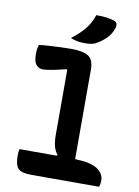

<svg xmlns="http://www.w3.org/2000/svg" viewBox="-104 -1046 807 1114"><g transform="rotate(10 300.0 -489.0)"><path d="M67 -135H287L290 -141Q260 -175 260 -251V-635L256 -639Q203 -626 170.5 -620Q138 -614 120 -614Q97 -614 81 -631.5Q65 -649 65 -694Q65 -728 73 -750Q98 -753 132.5 -755Q167 -757 201.5 -758.5Q236 -760 260 -760Q331 -760 363 -740Q395 -720 395 -661V-134Q488 -131 527 -104.5Q566 -78 566 -38Q566 -18 560 0H160Q101 0 82 -21Q63 -42 63 -96Q63 -119 67 -135ZM371 -978Q407 -978 432.5 -974.5Q458 -971 479 -964Q493 -959 495.5 -947Q498 -935 493 -921Q481 -887 459 -864Q437 -841 405 -822Q389 -812 372.5 -809Q356 -806 331 -806Q309 -806 289.5 -809.5Q270 -813 249 -822Q296 -857 326 -894Q356 -931 371 -978Z"/></g></svg>

Font: Recursive Mn Csl St
Style: Bold
Weight: 700
Monospace: yes
Version: Version 1.079;hotconv 1.0.112;makeotfexe 2.5.65598; ttfautoh